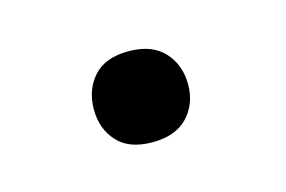

<svg xmlns="http://www.w3.org/2000/svg" viewBox="-34 -467 329 221"><g transform="rotate(-15 130.5 -357.0)"><path d="M71.8 -356Q71.8 -379.4 85.7 -395Q99.6 -410.6 127.4 -410.6Q155.3 -410.6 169.7 -395Q184.1 -379.4 184.1 -356Q184.1 -333 169.7 -317.6Q155.3 -302.2 127.4 -302.2Q99.6 -302.2 85.7 -317.6Q71.8 -333 71.8 -356Z"/></g></svg>

Font: Nahid FD
Style: FD
Weight: 400
Foundry: DejaVu fonts team - Redesigned by Saber Rastikerdar
Version: Version 0.3.0